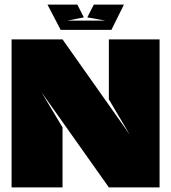

<svg xmlns="http://www.w3.org/2000/svg" viewBox="-20 -809 740 829"><path d="M450 -380V-639H669V0H450L159 -411L250 -259V0H30V-639H250L540 -228ZM271 -720H435L357 -734L385 -789H515L461 -680H242L185 -789H314L342 -734Z"/></svg>

Font: Banana Brick
Style: Regular
Weight: 400
Designer: artmaker
Foundry: artmaker
Version: Version 4.000 2011 initial release